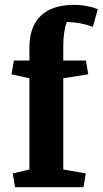

<svg xmlns="http://www.w3.org/2000/svg" viewBox="-20 -783 429 803"><path d="M244.6 -590.3V-529.8H339.4L349.1 -472.2L244.6 -455.6V-74.2L338.9 -57.6L329.1 0H43L33.2 -57.6L103 -74.2V-455.6L28.3 -472.2L38.1 -529.8H103V-582.5Q103 -672.4 150.9 -717.5Q198.7 -762.7 290.5 -762.7Q343.8 -762.7 389.2 -744.6L368.2 -670.9Q313 -690.9 259.3 -690.9Q244.6 -651.4 244.6 -590.3Z"/></svg>

Font: NoticiaText-Bold
Style: Bold
Weight: 700
Designer: JM Sole
Foundry: JM Sole
Version: Version 1.003